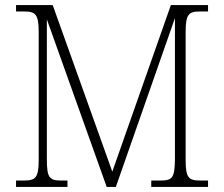

<svg xmlns="http://www.w3.org/2000/svg" viewBox="-20 -734 880 754"><path d="M43 0H245V-25H222C174 -25 164 -35 164 -109V-658L399 0H435L667 -663V-108C666 -35 657 -25 609 -25H574V0H797V-25H768C720 -25 709 -35 709 -109V-605C709 -679 720 -689 768 -689H797V-714H651L421 -60L187 -714H43V-689H72C120 -689 132 -679 132 -606V-108C132 -35 120 -25 72 -25H43Z"/></svg>

Font: Noto Serif Sinhala SemiCondensed ExtraLight
Style: Regular
Weight: 200
Width: 4
Designer: Jelle Bosma - Monotype Design Team
Foundry: Monotype Imaging Inc.
Version: Version 2.007